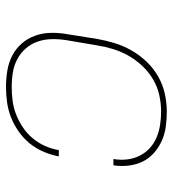

<svg xmlns="http://www.w3.org/2000/svg" viewBox="12 -580 576 640"><g transform="rotate(-90 300.0 -260.0)"><path d="M248 8Q222 8 197 4.5Q172 1 150 -9Q128 -19 110 -35Q92 -51 81.5 -72.5Q71 -94 68 -119.5Q65 -145 69 -170H90Q86 -147 88.5 -125Q91 -103 100.5 -83.5Q110 -64 125.5 -49.5Q141 -35 161 -26.5Q181 -18 203 -14.5Q225 -11 248 -11Q275 -11 302.5 -17Q330 -23 355 -37.5Q380 -52 400.5 -74Q421 -96 435 -121Q449 -146 457 -173Q465 -200 469 -226L486 -326Q490 -351 489.5 -375.5Q489 -400 481.5 -422Q474 -444 459 -461.5Q444 -479 423.5 -490Q403 -501 379 -505Q355 -509 330 -509Q308 -509 284.5 -506Q261 -503 239 -494.5Q217 -486 196 -472Q175 -458 159.5 -439.5Q144 -421 134 -399Q124 -377 120 -354Q120 -354 120 -353.5Q120 -353 120 -352H99Q99 -353 99 -353.5Q99 -354 99 -354Q104 -379 114.5 -403.5Q125 -428 142 -449Q159 -470 182 -486Q205 -502 229.5 -511.5Q254 -521 279.5 -524.5Q305 -528 330 -528Q358 -528 385 -523.5Q412 -519 435 -507Q458 -495 475 -475.5Q492 -456 501 -431Q510 -406 510.5 -378.5Q511 -351 506 -323L490 -223Q485 -194 476 -165Q467 -136 451.5 -109Q436 -82 414 -59Q392 -36 364.5 -20.5Q337 -5 307 1.5Q277 8 248 8Z"/></g></svg>

Font: Iosevka SS04 Th Ex Obl
Style: Regular
Weight: 100
Width: 7
Italic angle: -9°
Monospace: yes
Designer: Belleve Invis
Foundry: Belleve Invis
Version: Version 19.0.0; ttfautohint (v1.8.4)